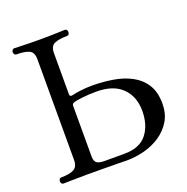

<svg xmlns="http://www.w3.org/2000/svg" viewBox="-129 -847 943 968"><g transform="rotate(-20 342.5 -363.0)"><path d="M50 0Q43 0 39.5 -5Q36 -10 36 -16Q36 -23 39.5 -28Q43 -33 50 -33Q94 -33 117 -45Q140 -57 140 -94V-634Q140 -672 116.5 -682.5Q93 -693 49 -693Q43 -693 39 -698Q35 -703 35 -710Q35 -716 39 -721Q43 -726 49 -726Q55 -726 77 -725Q99 -724 129 -723.5Q159 -723 185 -723Q211 -723 240.5 -723.5Q270 -724 292.5 -725Q315 -726 320 -726Q327 -726 330.5 -721Q334 -716 334 -710Q334 -703 330.5 -698Q327 -693 320 -693Q277 -693 253 -682.5Q229 -672 229 -634V-414Q229 -399 245 -403Q259 -407 290 -411Q321 -415 352 -415Q410 -415 464.5 -406Q519 -397 562 -374Q605 -351 630.5 -311Q656 -271 656 -209Q656 -155 632.5 -116Q609 -77 570.5 -51Q532 -25 484.5 -12.5Q437 0 389 0Q377 0 367 -0.5Q357 -1 338 -1Q319 -1 282.5 -1.5Q246 -2 182 -2Q124 -2 92 -1Q60 0 50 0ZM282 -36H389Q472 -36 510 -84.5Q548 -133 548 -209Q548 -286 501 -332.5Q454 -379 363 -379Q323 -379 288 -375Q253 -371 241 -367Q229 -362 229 -354V-80Q229 -54 241.5 -45Q254 -36 282 -36Z"/></g></svg>

Font: Zen Old Mincho
Style: Regular
Weight: 400
Designer: Yoshimichi Ohira
Foundry: Positype
Version: Version 1.001